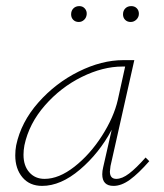

<svg xmlns="http://www.w3.org/2000/svg" viewBox="-20 -605 537 629"><path d="M469 -77Q434 -37 406 -16.5Q378 4 352 4Q315 4 315 -34Q315 -45 318 -57L346 -180Q305 -103 242 -49.5Q179 4 118 4Q77 4 53.5 -24Q30 -52 30 -96Q30 -113 33 -129Q49 -205 105.5 -269Q162 -333 237.5 -370.5Q313 -408 384 -408H420L342 -61Q340 -47 340 -43Q340 -19 361 -19Q380 -19 403 -36.5Q426 -54 457 -89ZM366 -278 390 -387H381Q317 -387 248 -353Q179 -319 127 -259.5Q75 -200 60 -129Q57 -113 57 -98Q57 -62 76 -40.5Q95 -19 126 -19Q173 -19 224 -59Q275 -99 314 -160Q353 -221 366 -278ZM213 -558Q213 -570 220.5 -577.5Q228 -585 240 -585Q251 -585 258 -577Q265 -569 264 -558Q263 -547 255.5 -540Q248 -533 238 -533Q227 -533 220 -540Q213 -547 213 -558ZM383 -558Q383 -570 390.5 -577.5Q398 -585 410 -585Q421 -585 428 -578Q435 -571 435 -560Q435 -549 427 -541Q419 -533 408 -533Q397 -533 390 -540Q383 -547 383 -558Z"/></svg>

Font: Ysabeau Extralight
Style: Italic
Weight: 200
Italic angle: -12°
Designer: Christian Thalmann (Catharsis Fonts)
Version: Version 0.003